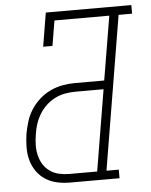

<svg xmlns="http://www.w3.org/2000/svg" viewBox="-53 -779 648 823"><g transform="rotate(-5 271.5 -367.5)"><path d="M215 0Q186 0 159 -6Q132 -12 109.5 -26.5Q87 -41 71.5 -63.5Q56 -86 49 -112.5Q42 -139 42.5 -167.5Q43 -196 47 -224Q52 -251 60 -277Q68 -303 83 -326.5Q98 -350 119.5 -369.5Q141 -389 166.5 -401Q192 -413 218.5 -418Q245 -423 272 -423H399L445 -698H209L191 -590H151L175 -735H543V-698H485L375 -37H428V0ZM215 -37H335L393 -386H272Q250 -386 227.5 -382Q205 -378 184 -367.5Q163 -357 145.5 -340.5Q128 -324 116 -304Q104 -284 97 -262.5Q90 -241 87 -219Q83 -196 82.5 -173.5Q82 -151 87 -129.5Q92 -108 103 -90Q114 -72 131.5 -59.5Q149 -47 170.5 -42Q192 -37 215 -37Z"/></g></svg>

Font: Iosevka Slab XLtObl
Style: Regular
Weight: 200
Italic angle: -9°
Monospace: yes
Designer: Belleve Invis
Foundry: Belleve Invis
Version: Version 11.1.1; ttfautohint (v1.8.3)